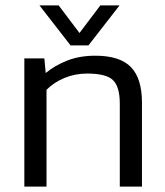

<svg xmlns="http://www.w3.org/2000/svg" viewBox="-20 -690 610 710"><path d="M241 -522 126 -670H197L274 -568L351 -670H422L307 -522ZM70 0V-474H144L149 -420Q183 -448 228.5 -466Q274 -484 333 -484Q423 -484 464 -442Q505 -400 505 -310V0H423V-307Q423 -369 398 -393.5Q373 -418 302 -418Q258 -418 219 -402Q180 -386 152 -358V0Z"/></svg>

Font: Kanit Light
Style: Regular
Weight: 300
Designer: Katatrad Team
Foundry: CadsonDemak
Version: Version 2.000; ttfautohint (v1.8.3)